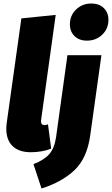

<svg xmlns="http://www.w3.org/2000/svg" viewBox="-20 -849 639 1096"><path d="M215 -167Q214 -163 214 -157Q214 -135 234 -135Q240 -135 254 -139L272 -1Q250 9 218.5 14.5Q187 20 156 20Q89 20 52.5 -14.5Q16 -49 16 -114Q16 -133 19 -152L102 -744L298 -764ZM171 88Q231 65 261 31Q291 -3 300 -66L365 -534H559L495 -76Q477 54 405.5 122Q334 190 217 227ZM379 -710Q379 -761 414.5 -795Q450 -829 502 -829Q546 -829 572.5 -803Q599 -777 599 -736Q599 -685 563.5 -651Q528 -617 476 -617Q432 -617 405.5 -643Q379 -669 379 -710Z"/></svg>

Font: Fira Sans Black
Style: Italic
Weight: 900
Italic angle: -8°
Designer: Carrois Corporate & Edenspiekermann AG
Foundry: Carrois Corporate GbR & Edenspiekermann AG
Version: Version 4.203